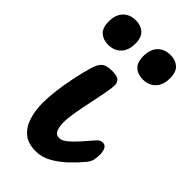

<svg xmlns="http://www.w3.org/2000/svg" viewBox="-218 -749 815 815"><g transform="rotate(45 189.0 -342.0)"><path d="M174 5Q128 5 101 -17.5Q74 -40 62 -78.5Q50 -117 50 -163Q50 -193 55 -235Q60 -277 69.5 -323Q79 -369 91 -410Q100 -441 114.5 -453.5Q129 -466 163 -466Q194 -466 204 -456Q214 -446 214 -432Q214 -414 207.5 -379.5Q201 -345 192.5 -305.5Q184 -266 177.5 -228.5Q171 -191 171 -167Q171 -139 178.5 -122Q186 -105 206 -105Q225 -105 253 -132Q281 -159 323 -209Q331 -218 337.5 -220.5Q344 -223 350 -223Q364 -223 371 -210.5Q378 -198 378 -178Q378 -164 375 -147.5Q372 -131 359 -116Q337 -89 307.5 -61Q278 -33 244.5 -14Q211 5 174 5ZM280 -532Q250 -532 231 -549Q212 -566 212 -604Q212 -645 233.5 -667Q255 -689 291 -689Q321 -689 340 -672Q359 -655 359 -617Q359 -577 337.5 -554.5Q316 -532 280 -532ZM72 -532Q42 -532 23 -549Q4 -566 4 -604Q4 -645 25.5 -667Q47 -689 83 -689Q113 -689 132 -672Q151 -655 151 -617Q151 -577 129.5 -554.5Q108 -532 72 -532Z"/></g></svg>

Font: Pacifico
Style: Regular
Weight: 400
Designer: Vernon Adams
Foundry: Vernon Adams
Version: Version 3.010; ttfautohint (v1.8.4.7-5d5b)